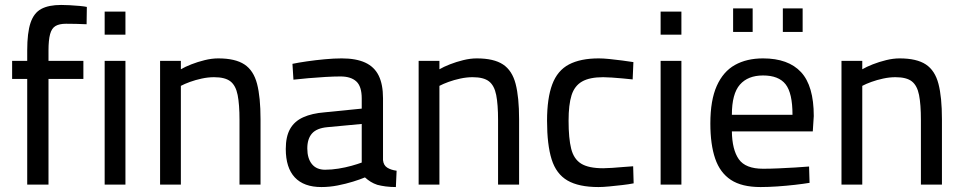

<svg xmlns="http://www.w3.org/2000/svg" viewBox="-20 -746 3891 776"><path d="M90 0V-427H29V-500H90V-542Q90 -614 103.5 -654Q117 -694 147 -710Q177 -726 227 -726Q240 -726 261 -725Q282 -724 302.5 -722Q323 -720 331 -718L330 -648Q312 -649 287.5 -649.5Q263 -650 247 -650Q220 -650 204.5 -641Q189 -632 182.5 -608Q176 -584 176 -542V-500H317V-427H176V0Z M403 0V-500H487V0ZM403 -606V-699H487V-606Z M627 0V-500H711V-466Q728 -476 753.5 -486Q779 -496 807.5 -503Q836 -510 862 -510Q931 -510 968 -485.5Q1005 -461 1019 -407Q1033 -353 1033 -264V0H948V-261Q948 -324 940.5 -362Q933 -400 911.5 -417Q890 -434 845 -434Q821 -434 795.5 -428.5Q770 -423 748 -415Q726 -407 711 -399V0Z M1279 10Q1208 10 1171.5 -29Q1135 -68 1135 -144Q1135 -194 1152.5 -225Q1170 -256 1205.5 -272Q1241 -288 1292 -292L1442 -307V-348Q1442 -397 1420 -417Q1398 -437 1356 -437Q1330 -437 1295.5 -435Q1261 -433 1226.5 -430Q1192 -427 1166 -424L1162 -488Q1186 -493 1220.5 -498Q1255 -503 1292.5 -506.5Q1330 -510 1361 -510Q1419 -510 1456 -493Q1493 -476 1510.5 -440.5Q1528 -405 1528 -349V-99Q1530 -78 1545 -68.5Q1560 -59 1583 -56L1580 10Q1558 10 1539 7.5Q1520 5 1505 1Q1490 -4 1478 -11.5Q1466 -19 1455 -29Q1436 -21 1407 -12Q1378 -3 1345 3.5Q1312 10 1279 10ZM1294 -60Q1320 -60 1348 -64.5Q1376 -69 1401 -76Q1426 -83 1442 -89V-245L1303 -232Q1260 -228 1241 -206.5Q1222 -185 1222 -146Q1222 -106 1240.5 -83Q1259 -60 1294 -60Z M1672 0V-500H1756V-466Q1773 -476 1798.5 -486Q1824 -496 1852.5 -503Q1881 -510 1907 -510Q1976 -510 2013 -485.5Q2050 -461 2064 -407Q2078 -353 2078 -264V0H1993V-261Q1993 -324 1985.5 -362Q1978 -400 1956.5 -417Q1935 -434 1890 -434Q1866 -434 1840.5 -428.5Q1815 -423 1793 -415Q1771 -407 1756 -399V0Z M2399 10Q2319 10 2273.5 -16.5Q2228 -43 2209.5 -102Q2191 -161 2191 -258Q2191 -349 2212 -405Q2233 -461 2279.5 -485.5Q2326 -510 2400 -510Q2418 -510 2443 -507.5Q2468 -505 2494.5 -501.5Q2521 -498 2540 -495L2537 -425Q2519 -427 2497 -429Q2475 -431 2453.5 -432.5Q2432 -434 2418 -434Q2363 -434 2332.5 -416.5Q2302 -399 2290 -361Q2278 -323 2278 -258Q2278 -187 2288.5 -145Q2299 -103 2329 -84.5Q2359 -66 2418 -66Q2432 -66 2454 -67.5Q2476 -69 2498.5 -71Q2521 -73 2539 -74L2541 -5Q2521 -1 2494.5 2Q2468 5 2442.5 7.5Q2417 10 2399 10Z M2650 0V-500H2734V0ZM2650 -606V-699H2734V-606Z M3054 10Q2978 10 2934 -19Q2890 -48 2870.5 -105Q2851 -162 2851 -247Q2851 -341 2877 -399Q2903 -457 2950.5 -483.5Q2998 -510 3064 -510Q3166 -510 3217.5 -454.5Q3269 -399 3269 -277L3265 -215H2938Q2939 -141 2966 -102.5Q2993 -64 3064 -64Q3092 -64 3126 -65.5Q3160 -67 3193.5 -69Q3227 -71 3250 -73L3252 -7Q3228 -3 3193 1Q3158 5 3121.5 7.5Q3085 10 3054 10ZM2938 -282H3183Q3183 -370 3155 -405.5Q3127 -441 3064 -441Q3003 -441 2970.5 -404Q2938 -367 2938 -282ZM3144 -617V-712H3224V-617ZM2943 -617V-712H3022V-617Z M3381 0V-500H3465V-466Q3482 -476 3507.5 -486Q3533 -496 3561.5 -503Q3590 -510 3616 -510Q3685 -510 3722 -485.5Q3759 -461 3773 -407Q3787 -353 3787 -264V0H3702V-261Q3702 -324 3694.5 -362Q3687 -400 3665.5 -417Q3644 -434 3599 -434Q3575 -434 3549.5 -428.5Q3524 -423 3502 -415Q3480 -407 3465 -399V0Z"/></svg>

Font: Cairo Medium
Style: Regular
Weight: 500
Designer: Mohamed Gaber, Accademia di Belle Arti di Urbino
Foundry: Kief Type Foundry, Accademia di Belle Arti di Urbino
Version: Version 3.117